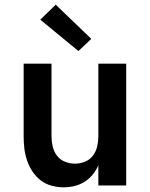

<svg xmlns="http://www.w3.org/2000/svg" viewBox="-20 -792 640 820"><path d="M252 8Q226 8 200 1Q174 -6 153.5 -22Q133 -38 118.5 -60Q104 -82 95.5 -107Q87 -132 84 -158Q81 -184 81 -210V-520H200V-210Q200 -188 205 -166.5Q210 -145 223 -127.5Q236 -110 257 -101.5Q278 -93 300 -93Q322 -93 343 -101.5Q364 -110 377 -127.5Q390 -145 395 -166.5Q400 -188 400 -210V-520H519V0H400V-86Q391 -65 376 -46.5Q361 -28 341 -15.5Q321 -3 298 2.5Q275 8 252 8ZM315 -574 152 -708 218 -772 370 -626Z"/></svg>

Font: Iosevka SS04 Extended
Style: Bold
Weight: 700
Width: 7
Monospace: yes
Designer: Belleve Invis
Foundry: Belleve Invis
Version: Version 19.0.0; ttfautohint (v1.8.4)